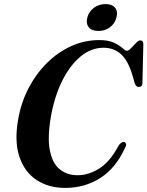

<svg xmlns="http://www.w3.org/2000/svg" viewBox="-20 -908 721 939"><path d="M589.5 -213Q595 -210.5 596.5 -203Q598 -195.5 590 -182Q545.5 -85 469.8 -37Q394 11 299 11Q218 11 159.2 -27.5Q100.5 -66 75 -141Q49.5 -216 69 -325.5Q83.5 -407.5 120.2 -477.8Q157 -548 210.5 -600.8Q264 -653.5 329 -682.8Q394 -712 465.5 -712Q510.5 -712 537.5 -699Q564.5 -686 579 -672.8Q593.5 -659.5 600.5 -659.5Q608.5 -659.5 620.8 -672.2Q633 -685 645.2 -697.8Q657.5 -710.5 665 -710.5Q681 -710.5 681 -692.5L676.5 -501Q676 -483 659 -483Q645.5 -482.5 639.5 -499.5L628.5 -537Q607 -611.5 571.8 -643Q536.5 -674.5 486.5 -674.5Q426 -674.5 374.2 -631.8Q322.5 -589 285 -514.2Q247.5 -439.5 230 -343.5Q211 -237 223.8 -172.8Q236.5 -108.5 272.5 -79.8Q308.5 -51 359.5 -51Q413 -51 466 -84.2Q519 -117.5 561.5 -198.5Q577.5 -218 589.5 -213ZM461 -756.5Q428.5 -756.5 414 -774.8Q399.5 -793 407 -822.5Q415 -851.5 439.2 -869.8Q463.5 -888 496 -888Q528.5 -888 543 -869.8Q557.5 -851.5 549.5 -822.5Q542 -793 518 -774.8Q494 -756.5 461 -756.5Z"/></svg>

Font: Fraunces 72pt S000 SemiBold
Style: Italic
Weight: 600
Italic angle: -16°
Version: Version 1.000; ttfautohint (v1.8.3)